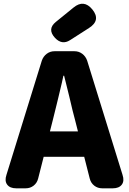

<svg xmlns="http://www.w3.org/2000/svg" viewBox="-20 -1022 700 1042"><path d="M68 0Q34 0 19 -20Q4 -40 15 -73L207 -693Q215 -716 233.5 -730Q252 -744 276 -744H384Q408 -744 426.5 -730Q445 -716 453 -693L645 -73Q656 -40 641 -20Q626 0 592 0H535Q510 0 491.5 -14.5Q473 -29 467 -53L437 -171H327H217L187 -53Q181 -29 162.5 -14.5Q144 0 119 0ZM251 -309H403L387 -372Q376 -411 356 -498Q337 -575 328 -611H324Q321 -599 316 -574Q303 -518 296 -490Q293 -477 287 -453Q274 -398 267 -372ZM278 -817Q235 -864 283 -903L336 -946L379 -981Q435 -1027 481 -971Q529 -912 463 -870L360 -804Q316 -776 278 -817Z"/></svg>

Font: GenSenRounded TW H
Style: Regular
Weight: 900
Version: Version 1.501;PS 1;hotconv 16.6.51;makeotf.lib2.5.65220